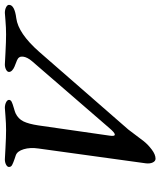

<svg xmlns="http://www.w3.org/2000/svg" viewBox="45 -689 660 790"><g transform="rotate(-90 375.0 -294.0)"><path d="M243 -174 518 -492Q535 -512 537 -529.5Q539 -547 522 -554Q504 -561 495.5 -564.5Q487 -568 480.5 -574Q474 -580 474 -587Q474 -594 483.5 -599Q493 -604 505 -604Q506 -604 553 -601.5Q600 -599 628 -599Q656 -599 685 -601.5Q714 -604 717 -604Q730 -604 740 -599Q750 -594 750 -587Q750 -564 695 -557Q633 -549 557 -463L237 -96Q234 -93 218.5 -71.5Q203 -50 189 -32.5Q175 -15 154.5 0.5Q134 16 117 16Q107 16 101.5 4.5Q96 -7 98 -24L159 -466Q164 -500 156 -526.5Q148 -553 131 -559Q125 -561 116 -564Q107 -567 102.5 -569Q98 -571 92.5 -573.5Q87 -576 85 -579.5Q83 -583 83 -587Q83 -594 92.5 -599Q102 -604 114 -604Q116 -604 161 -601.5Q206 -599 235 -599Q262 -599 292 -601.5Q322 -604 326 -604Q339 -604 349 -599Q359 -594 359 -587Q359 -580 351 -576Q343 -572 327 -567.5Q311 -563 304 -560Q281 -549 270.5 -527.5Q260 -506 254 -466L212 -174Q208 -149 218 -152Q225 -153 243 -174Z"/></g></svg>

Font: EB Garamond 08
Style: Italic
Weight: 400
Italic angle: -14°
Version: Version 0.016